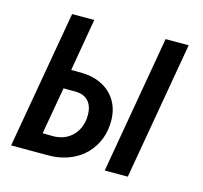

<svg xmlns="http://www.w3.org/2000/svg" viewBox="-83 -619 753 711"><g transform="rotate(15 293.5 -264.0)"><path d="M159.7 -327.6 203.1 -327.1Q237.8 -326.2 266.1 -314.7Q294.4 -303.2 314.2 -282.7Q334 -262.2 343.8 -233.6Q353.5 -205.1 351.1 -169.4Q348.6 -129.9 332.5 -98.1Q316.4 -66.4 290.5 -44.4Q264.6 -22.5 230.5 -11Q196.3 0.5 157.7 0H17.1L109.4 -528.3H194.3ZM464.4 0H376L467.8 -528.3H556.2ZM149.9 -254.4 118.2 -73.7 159.7 -73.2Q202.1 -74.2 229.2 -99.4Q256.3 -124.5 261.7 -166Q263.7 -182.6 261.5 -198Q259.3 -213.4 252.2 -225.6Q245.1 -237.8 232.4 -245.4Q219.7 -252.9 201.7 -253.9Z"/></g></svg>

Font: Roboto Mono
Style: Italic
Weight: 400
Designer: Google
Version: Version 2.000985; 2015; ttfautohint (v1.3)